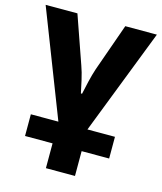

<svg xmlns="http://www.w3.org/2000/svg" viewBox="-116 -631 807 957"><g transform="rotate(15 287.0 -153.0)"><path d="M574 -546 362 0H504V112H362V240H212V112H70V0H212L0 -546H164L250 -300Q261 -270 270 -230Q279 -190 284 -165H290Q295 -190 304.5 -230Q314 -270 324 -300L411 -546Z"/></g></svg>

Font: Noto Sans IKEA
Style: Bold
Weight: 600
Designer: Monotype Design Team
Foundry: Monotype Imaging Inc.
Version: Version 2.001